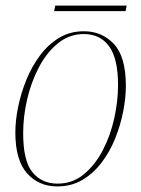

<svg xmlns="http://www.w3.org/2000/svg" viewBox="-20 -658 507 688"><path d="M185 10Q119 10 77 -37Q35 -84 35 -183Q35 -226 45 -275Q55 -324 74.5 -372Q94 -420 123.5 -459.5Q153 -499 192 -522.5Q231 -546 281 -546Q345 -546 388 -500.5Q431 -455 431 -350Q431 -308 421.5 -259Q412 -210 393 -162.5Q374 -115 344.5 -76Q315 -37 275.5 -13.5Q236 10 185 10ZM186 0Q240 0 280.5 -33.5Q321 -67 348.5 -120Q376 -173 389.5 -234.5Q403 -296 403 -353Q403 -448 371 -492Q339 -536 280 -536Q229 -536 188.5 -503.5Q148 -471 120 -418Q92 -365 77.5 -303Q63 -241 63 -181Q63 -81 96.5 -40.5Q130 0 186 0ZM174 -618 178 -638H434L430 -618Z"/></svg>

Font: Noto Serif Display SemiCondensed Thin
Style: Italic
Weight: 100
Width: 4
Italic angle: -12°
Designer: Monotype Design Team
Foundry: Monotype Imaging Inc.
Version: Version 2.009